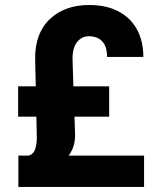

<svg xmlns="http://www.w3.org/2000/svg" viewBox="-20 -740 621 760"><path d="M251.5 -124H550.3V0H52.7V-124H93.8Q114.3 -130.4 120.6 -153.8Q127 -177.2 125.5 -206.1L124 -278.3H51.8V-398.4H121.6L119.1 -507.3Q118.2 -608.9 177.5 -664.6Q236.8 -720.2 332.5 -720.2Q401.4 -720.2 449.5 -694.6Q497.6 -668.9 522.5 -622.8Q547.4 -576.7 547.4 -514.6H403.8Q403.8 -545.4 393.8 -563.5Q383.8 -581.5 367.4 -589.1Q351.1 -596.7 332 -596.7Q304.7 -596.7 285.9 -574.5Q267.1 -552.2 267.1 -507.3L270.5 -398.4H412.1V-278.3H274.9L276.9 -215.8Q279.8 -160.2 251.5 -124Z"/></svg>

Font: Robert Sans Black
Style: Regular
Weight: 900
Designer: Christian Robertson (extended by Adam Twardoch)
Foundry: Google
Version: Version 12.135;April 2, 2019;FontCreator 11.5.0.2425 64-bit;